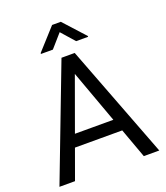

<svg xmlns="http://www.w3.org/2000/svg" viewBox="-162 -1022 977 1132"><g transform="rotate(-20 326.5 -456.0)"><path d="M111.3 0H13.7L285.2 -710.9H346.2V-648.4ZM307.1 -648.4V-710.9H368.2L640.1 0H543ZM531.2 -186H131.3V-262.7H531.2ZM475.1 -778.3V-773.4H399.9L326.7 -856.4L253.9 -773.4H179.2V-778.8L299.3 -911.6H354Z"/></g></svg>

Font: Heebo
Style: Regular
Weight: 400
Designer: Oded Ezer
Foundry: Ezer Type House
Version: Version 3.100